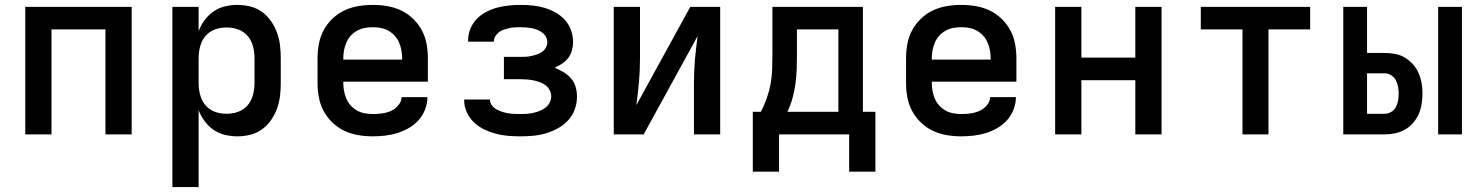

<svg xmlns="http://www.w3.org/2000/svg" viewBox="-20 -548 6040 783"><path d="M83 0V-520H517V0H410V-428H190V0Z M683 215V-520H790V-421Q799 -445 814.5 -466Q830 -487 851 -501.5Q872 -516 897.5 -522Q923 -528 948 -528Q975 -528 1001 -521.5Q1027 -515 1048.5 -499.5Q1070 -484 1085.5 -461.5Q1101 -439 1110 -414Q1119 -389 1122 -363Q1125 -337 1125 -310V-210Q1125 -183 1122 -157Q1119 -131 1110 -106Q1101 -81 1085.5 -58.5Q1070 -36 1048.5 -20.5Q1027 -5 1001 1.5Q975 8 948 8Q923 8 897.5 2Q872 -4 851 -18.5Q830 -33 814.5 -54Q799 -75 790 -99V215ZM904 -84Q920 -84 936 -87.5Q952 -91 966 -99Q980 -107 990.5 -119.5Q1001 -132 1007 -147Q1013 -162 1015.5 -178Q1018 -194 1018 -210V-310Q1018 -326 1015.5 -342Q1013 -358 1007 -373Q1001 -388 990.5 -400.5Q980 -413 966 -421Q952 -429 936 -432.5Q920 -436 904 -436Q888 -436 872 -432.5Q856 -429 842 -421Q828 -413 817.5 -400.5Q807 -388 801 -373Q795 -358 792.5 -342Q790 -326 790 -310V-210Q790 -194 792.5 -178Q795 -162 801 -147Q807 -132 817.5 -119.5Q828 -107 842 -99Q856 -91 872 -87.5Q888 -84 904 -84Z M1500 8Q1470 8 1440.5 3Q1411 -2 1384.5 -14.5Q1358 -27 1336 -48Q1314 -69 1300 -95Q1286 -121 1280.5 -150.5Q1275 -180 1275 -210V-310Q1275 -340 1280.5 -369.5Q1286 -399 1300 -425Q1314 -451 1336 -472Q1358 -493 1384.5 -505.5Q1411 -518 1440.5 -523Q1470 -528 1500 -528Q1530 -528 1559.5 -523Q1589 -518 1615.5 -505.5Q1642 -493 1664 -472Q1686 -451 1700 -425Q1714 -399 1719.5 -369.5Q1725 -340 1725 -310V-215H1380V-210Q1380 -193 1383 -177Q1386 -161 1392.5 -145.5Q1399 -130 1410.5 -117.5Q1422 -105 1436.5 -97Q1451 -89 1467.5 -86Q1484 -83 1500 -83Q1519 -83 1538 -85.5Q1557 -88 1574 -95.5Q1591 -103 1604 -118Q1617 -133 1618 -152H1723Q1723 -126 1713.5 -101.5Q1704 -77 1687 -58Q1670 -39 1647.5 -26Q1625 -13 1601 -5.5Q1577 2 1551.5 5Q1526 8 1500 8ZM1380 -305H1620V-310Q1620 -327 1617 -343Q1614 -359 1607.5 -374.5Q1601 -390 1589.5 -402.5Q1578 -415 1563.5 -423Q1549 -431 1533 -434Q1517 -437 1500 -437Q1483 -437 1467 -434Q1451 -431 1436.5 -423Q1422 -415 1410.5 -402.5Q1399 -390 1392.5 -374.5Q1386 -359 1383 -343Q1380 -327 1380 -310Z M2103 8Q2078 8 2052.5 6Q2027 4 2002.5 -2.5Q1978 -9 1955 -20Q1932 -31 1913.5 -48.5Q1895 -66 1884 -89.5Q1873 -113 1873 -138V-142H1978Q1978 -129 1986 -118.5Q1994 -108 2005 -102Q2016 -96 2028 -92Q2040 -88 2052.5 -86Q2065 -84 2077.5 -83.5Q2090 -83 2103 -83Q2116 -83 2129.5 -84Q2143 -85 2156 -88Q2169 -91 2181.5 -96Q2194 -101 2204.5 -109Q2215 -117 2221.5 -129.5Q2228 -142 2228 -155Q2228 -168 2221.5 -180.5Q2215 -193 2204 -201Q2193 -209 2180 -213.5Q2167 -218 2154 -220.5Q2141 -223 2127.5 -224Q2114 -225 2100 -225H2035V-316H2100Q2112 -316 2123.5 -316.5Q2135 -317 2146.5 -319.5Q2158 -322 2169.5 -326Q2181 -330 2190.5 -336.5Q2200 -343 2206 -353.5Q2212 -364 2212 -376Q2212 -387 2206.5 -397.5Q2201 -408 2191.5 -415Q2182 -422 2171 -426.5Q2160 -431 2149 -433Q2138 -435 2126.5 -436Q2115 -437 2103 -437Q2092 -437 2080.5 -436.5Q2069 -436 2058 -433.5Q2047 -431 2036 -427.5Q2025 -424 2016 -417.5Q2007 -411 2000.5 -401Q1994 -391 1994 -380V-378H1889V-384Q1889 -408 1898.5 -431Q1908 -454 1924.5 -471Q1941 -488 1963 -499.5Q1985 -511 2008 -517Q2031 -523 2055 -525.5Q2079 -528 2103 -528Q2128 -528 2152.5 -525.5Q2177 -523 2200.5 -516Q2224 -509 2245.5 -497Q2267 -485 2283.5 -467Q2300 -449 2308.5 -425Q2317 -401 2317 -377Q2317 -360 2312.5 -343Q2308 -326 2297.5 -312Q2287 -298 2272.5 -288.5Q2258 -279 2242 -272Q2261 -264 2278.5 -253.5Q2296 -243 2309 -228Q2322 -213 2327.5 -193.5Q2333 -174 2333 -154Q2333 -127 2324 -102Q2315 -77 2297 -57.5Q2279 -38 2255.5 -25Q2232 -12 2207 -4.5Q2182 3 2155.5 5.5Q2129 8 2103 8Z M2483 0V-520H2590V-312Q2590 -288 2589 -263.5Q2588 -239 2586 -215Q2584 -191 2581 -167Q2578 -143 2575 -119L2795 -520H2917V0H2810V-208Q2810 -232 2811 -256.5Q2812 -281 2814 -305Q2816 -329 2819 -353Q2822 -377 2825 -401L2605 0Z M3050 152V-92H3083Q3097 -119 3107 -147.5Q3117 -176 3122.5 -205.5Q3128 -235 3129 -265Q3130 -295 3130 -325V-520H3499V-92H3550V152H3443V0H3157V152ZM3399 -92V-428H3230V-325Q3230 -295 3229 -265.5Q3228 -236 3224 -206.5Q3220 -177 3212 -148Q3204 -119 3191 -92Z M3900 8Q3870 8 3840.5 3Q3811 -2 3784.5 -14.5Q3758 -27 3736 -48Q3714 -69 3700 -95Q3686 -121 3680.5 -150.5Q3675 -180 3675 -210V-310Q3675 -340 3680.5 -369.5Q3686 -399 3700 -425Q3714 -451 3736 -472Q3758 -493 3784.5 -505.5Q3811 -518 3840.5 -523Q3870 -528 3900 -528Q3930 -528 3959.5 -523Q3989 -518 4015.5 -505.5Q4042 -493 4064 -472Q4086 -451 4100 -425Q4114 -399 4119.5 -369.5Q4125 -340 4125 -310V-215H3780V-210Q3780 -193 3783 -177Q3786 -161 3792.5 -145.5Q3799 -130 3810.5 -117.5Q3822 -105 3836.5 -97Q3851 -89 3867.5 -86Q3884 -83 3900 -83Q3919 -83 3938 -85.5Q3957 -88 3974 -95.5Q3991 -103 4004 -118Q4017 -133 4018 -152H4123Q4123 -126 4113.5 -101.5Q4104 -77 4087 -58Q4070 -39 4047.5 -26Q4025 -13 4001 -5.5Q3977 2 3951.5 5Q3926 8 3900 8ZM3780 -305H4020V-310Q4020 -327 4017 -343Q4014 -359 4007.5 -374.5Q4001 -390 3989.5 -402.5Q3978 -415 3963.5 -423Q3949 -431 3933 -434Q3917 -437 3900 -437Q3883 -437 3867 -434Q3851 -431 3836.5 -423Q3822 -415 3810.5 -402.5Q3799 -390 3792.5 -374.5Q3786 -359 3783 -343Q3780 -327 3780 -310Z M4283 0V-520H4390V-313H4610V-520H4717V0H4610V-221H4390V0Z M5047 0V-428H4877V-520H5323V-428H5153V0Z M5845 0V-520H5942V0ZM5458 0V-520H5555V-332H5627Q5649 -332 5670 -328Q5691 -324 5709.5 -313Q5728 -302 5742.5 -285.5Q5757 -269 5765.5 -249.5Q5774 -230 5777.5 -209Q5781 -188 5781 -166Q5781 -145 5777.5 -123.5Q5774 -102 5765.5 -82.5Q5757 -63 5742.5 -46.5Q5728 -30 5709.5 -19.5Q5691 -9 5670 -4.5Q5649 0 5627 0ZM5627 -84Q5641 -84 5653.5 -91.5Q5666 -99 5672.5 -111.5Q5679 -124 5681.5 -138Q5684 -152 5684 -166Q5684 -180 5681.5 -194Q5679 -208 5672.5 -220.5Q5666 -233 5653.5 -241Q5641 -249 5627 -249H5555V-84Z"/></svg>

Font: Iosevka Semibold Extended
Style: Regular
Weight: 600
Width: 7
Monospace: yes
Designer: Belleve Invis
Foundry: Belleve Invis
Version: Version 32.5.0; ttfautohint (v1.8.4)